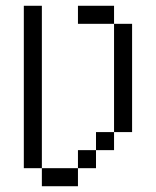

<svg xmlns="http://www.w3.org/2000/svg" viewBox="-20 -645 540 665"><path d="M125 -62.5H62.5V-625H125ZM125 -62.5H250V0H125ZM250 -125H312.5V-62.5H250ZM250 -625H375V-562.5H250ZM312.5 -187.5H375V-125H312.5ZM375 -562.5H437.5V-187.5H375Z"/></svg>

Font: ChillBitmapSE 16px
Style: Regular
Weight: 400
Designer: Designed by Warren2060
Foundry: ChillType
Version: Version 1.000